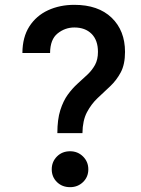

<svg xmlns="http://www.w3.org/2000/svg" viewBox="-20 -757 578 786"><path d="M317.5 -212H214.8Q214.8 -268.1 226.9 -306.1Q239 -344.1 257.8 -369.9Q276.6 -395.6 297.9 -414.8Q319.2 -433.9 338.1 -451.7Q356.9 -469.5 369 -491.3Q381 -513.1 381 -544.7Q381 -592.3 354.9 -618.4Q328.8 -644.5 284.4 -644.5Q246.4 -644.5 215.9 -620.2Q185.4 -595.9 185 -540.1H71.7Q72.1 -605.1 100.3 -649Q128.6 -692.8 176.7 -715Q224.8 -737.2 284.4 -737.2Q382.1 -737.2 437 -684.5Q491.8 -631.7 491.8 -544.4Q491.8 -493.6 474.4 -460.9Q457 -428.3 431.1 -403.9Q405.2 -379.6 379.4 -355.3Q353.7 -331 335.9 -297.4Q318.2 -263.8 317.5 -212ZM267 9.2Q234.4 9.2 213.1 -11.7Q191.8 -32.7 191.8 -63.9Q191.8 -94.8 213.1 -116.3Q234.4 -137.8 267 -137.8Q298.3 -137.8 320 -116.3Q341.6 -94.8 341.6 -63.9Q341.6 -32.7 320 -11.7Q298.3 9.2 267 9.2Z"/></svg>

Font: Interface Medium
Style: Regular
Weight: 500
Designer: Rasmus Andersson
Foundry: rsms
Version: Version 1.8